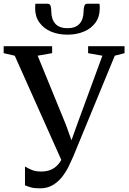

<svg xmlns="http://www.w3.org/2000/svg" viewBox="-34 -989 684 1022"><path d="M178.5 13.5Q149 13.5 131 8.5Q113 3.5 99 -2.5V-103Q112.5 -94 133.8 -85Q155 -76 184.5 -76Q216 -76 238.8 -86.2Q261.5 -96.5 278.2 -117Q295 -137.5 307 -167.5L302 -116L44.5 -692.5L-14.5 -706V-743H243.5V-706L166.5 -692.5L317 -324.5L360 -205L333.5 -206L376 -325L511 -692.5L435 -706V-743H629V-706L577 -692.5L355 -154Q345.5 -132 331.5 -103.2Q317.5 -74.5 297 -48Q276.5 -21.5 247.2 -4Q218 13.5 178.5 13.5ZM220 -969Q232 -969 235.5 -956.8Q239 -944.5 239 -929.5Q239 -888 259.8 -863.5Q280.5 -839 325 -839Q369.5 -839 390.2 -863.5Q411 -888 411 -929.5Q411 -944.5 414.8 -956.8Q418.5 -969 429.5 -969H495.5Q496.5 -963.5 496.8 -957.5Q497 -951.5 497 -945Q497 -900 474.5 -868.8Q452 -837.5 413 -821Q374 -804.5 325 -804.5Q276 -804.5 237.2 -821Q198.5 -837.5 175.8 -869Q153 -900.5 153 -945Q153 -951.5 153.5 -957.5Q154 -963.5 154.5 -969Z"/></svg>

Font: Merriweather 72pt
Style: Regular
Weight: 400
Version: Version 2.100